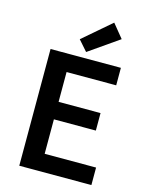

<svg xmlns="http://www.w3.org/2000/svg" viewBox="-129 -960 797 1039"><g transform="rotate(15 269.0 -440.5)"><path d="M273 -688 222 -746 379 -881 441 -805ZM83 0V-654H477V-556H199V-389H434V-291H199V-98H487V0Z"/></g></svg>

Font: TypoPRO Source Sans Pro
Style: Regular
Weight: 600
Designer: Paul D. Hunt
Foundry: Adobe Systems Incorporated
Version: Version 2.020;PS 2.000;hotconv 1.0.86;makeotf.lib2.5.63406